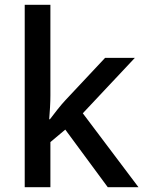

<svg xmlns="http://www.w3.org/2000/svg" viewBox="-20 -780 603 800"><path d="M190 -382Q190 -361 188.5 -333.5Q187 -306 185 -283H188Q199 -298 218.5 -322.5Q238 -347 253 -363L418 -539H542L325 -308L557 0H429L252 -240L190 -188V0H83V-760H190Z"/></svg>

Font: Noto Kufi Arabic Medium
Style: Regular
Weight: 500
Designer: Monotype Design Team, David Williams, Khaled Hosny
Foundry: Google LLC
Version: Version 2.109; ttfautohint (v1.8.4.7-5d5b)